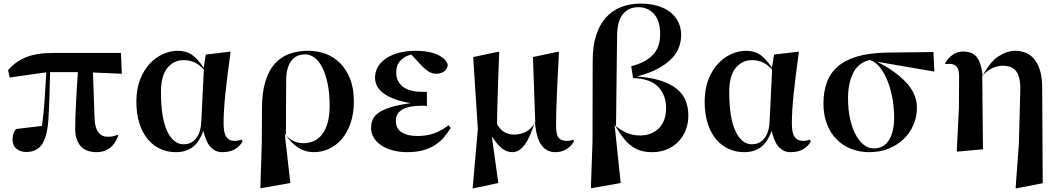

<svg xmlns="http://www.w3.org/2000/svg" viewBox="-20 -839 5912 1070"><path d="M498 -435 507 -180Q509 -126 528 -101.5Q547 -77 579 -77Q597 -77 609.5 -79.5Q622 -82 635 -88L639 -82Q620 -34 590 -12.5Q560 9 519 9Q493 9 471 2Q449 -5 433 -21Q417 -37 408 -62Q399 -87 399 -122Q399 -146 400 -183.5Q401 -221 403.5 -264Q406 -307 408.5 -352Q411 -397 414 -437H259Q258 -367 255.5 -294.5Q253 -222 249 -165Q242 -74 213 -33Q184 8 127 8Q93 8 71.5 -10Q50 -28 50 -61Q50 -78 54.5 -93.5Q59 -109 70 -120Q76 -121 93 -123Q110 -125 131 -127.5Q152 -130 174 -132.5Q196 -135 214 -137Q224 -210 229 -287.5Q234 -365 238 -436L34 -407L25 -448Q46 -472 70.5 -490Q95 -508 125 -520Q155 -532 192.5 -538Q230 -544 278 -544H654L659 -428Z M1286 -54Q1299 -54 1308.5 -56Q1318 -58 1326 -61L1332 -51Q1320 -28 1292.5 -9.5Q1265 9 1217 9Q1182 9 1155.5 -17.5Q1129 -44 1113 -110Q1091 -47 1053.5 -19Q1016 9 960 9Q914 9 874 -9Q834 -27 804 -62.5Q774 -98 757 -151Q740 -204 740 -273Q740 -342 760.5 -395Q781 -448 814 -483.5Q847 -519 888 -537.5Q929 -556 970 -556Q1018 -556 1051 -532.5Q1084 -509 1115 -461L1127 -535L1262 -551L1265 -549Q1245 -406 1235.5 -311.5Q1226 -217 1226 -152Q1226 -98 1241.5 -76Q1257 -54 1286 -54ZM1003 -35Q1048 -35 1074 -69.5Q1100 -104 1102 -164L1116 -451Q1070 -504 1004 -504Q949 -504 913 -460.5Q877 -417 877 -325Q877 -182 911.5 -108.5Q946 -35 1003 -35Z M1439 -45 1440 -235Q1440 -322 1458.5 -383.5Q1477 -445 1510.5 -483Q1544 -521 1592 -538.5Q1640 -556 1699 -556Q1748 -556 1793.5 -539.5Q1839 -523 1874 -488.5Q1909 -454 1930.5 -401Q1952 -348 1952 -274Q1952 -206 1934 -153.5Q1916 -101 1885.5 -65Q1855 -29 1814.5 -10Q1774 9 1730 9Q1682 9 1643.5 -15Q1605 -39 1567 -93L1598 181L1433 210L1431 208ZM1681 -536Q1629 -536 1602.5 -498.5Q1576 -461 1575 -400Q1575 -399 1575 -378.5Q1575 -358 1574.5 -326.5Q1574 -295 1574 -257.5Q1574 -220 1574 -185.5Q1574 -151 1573.5 -123.5Q1573 -96 1573 -85Q1595 -62 1619 -51.5Q1643 -41 1671 -41Q1702 -41 1729 -53Q1756 -65 1775.5 -90.5Q1795 -116 1806 -155Q1817 -194 1817 -249Q1817 -321 1805.5 -374.5Q1794 -428 1775.5 -464Q1757 -500 1732.5 -518Q1708 -536 1681 -536Z M2307 -81Q2359 -81 2400.5 -96.5Q2442 -112 2480 -141L2492 -126Q2475 -99 2455 -75Q2435 -51 2406.5 -32Q2378 -13 2339.5 -2Q2301 9 2249 9Q2207 9 2170.5 -0.5Q2134 -10 2107 -27.5Q2080 -45 2064 -70Q2048 -95 2048 -126Q2048 -152 2057.5 -173.5Q2067 -195 2092 -212Q2117 -229 2159.5 -242Q2202 -255 2268 -264Q2207 -275 2168.5 -291Q2130 -307 2108 -326.5Q2086 -346 2078 -366.5Q2070 -387 2070 -407Q2070 -439 2086 -466.5Q2102 -494 2132 -514Q2162 -534 2204.5 -545Q2247 -556 2300 -556Q2328 -556 2355.5 -552Q2383 -548 2407 -539Q2431 -530 2449 -515.5Q2467 -501 2475 -481Q2476 -459 2458 -443.5Q2440 -428 2411 -428Q2391 -428 2372 -438.5Q2353 -449 2332 -471L2272 -535Q2237 -527 2212.5 -502Q2188 -477 2188 -436Q2188 -407 2199.5 -386Q2211 -365 2230.5 -352Q2250 -339 2277 -333Q2304 -327 2336 -327Q2341 -327 2347 -327Q2353 -327 2359 -328V-248Q2352 -249 2346.5 -249.5Q2341 -250 2335 -250Q2258 -250 2222 -228.5Q2186 -207 2186 -167Q2186 -122 2219 -101.5Q2252 -81 2307 -81Z M3138 -54Q3160 -54 3174 -61L3179 -51Q3161 -22 3135 -6.5Q3109 9 3074 9Q3027 9 2998 -29.5Q2969 -68 2961 -160Q2935 -75 2904.5 -33Q2874 9 2835 9Q2806 9 2779.5 -10.5Q2753 -30 2721 -79L2757 181L2616 211L2614 209L2643 -119L2617 -521L2759 -551L2762 -548Q2759 -472 2757 -413.5Q2755 -355 2753.5 -308Q2752 -261 2751 -222Q2750 -183 2750 -146Q2770 -114 2793 -101.5Q2816 -89 2845 -89Q2878 -89 2908.5 -103.5Q2939 -118 2963 -157L2950 -521L3091 -551L3095 -548Q3090 -458 3087 -392Q3084 -326 3082 -277.5Q3080 -229 3079.5 -195Q3079 -161 3079 -135Q3079 -88 3093.5 -71Q3108 -54 3138 -54Z M3282 -50 3283 -501Q3283 -582 3302 -641.5Q3321 -701 3356 -740.5Q3391 -780 3440.5 -799.5Q3490 -819 3551 -819Q3602 -819 3644 -806.5Q3686 -794 3715 -771.5Q3744 -749 3760 -716.5Q3776 -684 3776 -644Q3776 -610 3764 -576.5Q3752 -543 3723.5 -513Q3695 -483 3647.5 -457Q3600 -431 3530 -413Q3608 -407 3662 -389.5Q3716 -372 3750.5 -344.5Q3785 -317 3800.5 -279.5Q3816 -242 3816 -196Q3816 -149 3800.5 -111.5Q3785 -74 3758 -47Q3731 -20 3694 -5.5Q3657 9 3614 9Q3583 9 3555.5 2Q3528 -5 3503 -22.5Q3478 -40 3454 -70Q3430 -100 3405 -145L3439 181L3275 210L3273 208ZM3538 -799Q3482 -799 3451 -759.5Q3420 -720 3419 -644L3413 -135Q3443 -111 3475.5 -97.5Q3508 -84 3547 -84Q3611 -84 3651.5 -124Q3692 -164 3692 -237Q3692 -310 3647.5 -355.5Q3603 -401 3508 -404L3498 -470Q3579 -491 3619 -533.5Q3659 -576 3659 -648Q3659 -725 3624 -762Q3589 -799 3538 -799Z M4453 -54Q4466 -54 4475.5 -56Q4485 -58 4493 -61L4499 -51Q4487 -28 4459.5 -9.5Q4432 9 4384 9Q4349 9 4322.5 -17.5Q4296 -44 4280 -110Q4258 -47 4220.5 -19Q4183 9 4127 9Q4081 9 4041 -9Q4001 -27 3971 -62.5Q3941 -98 3924 -151Q3907 -204 3907 -273Q3907 -342 3927.5 -395Q3948 -448 3981 -483.5Q4014 -519 4055 -537.5Q4096 -556 4137 -556Q4185 -556 4218 -532.5Q4251 -509 4282 -461L4294 -535L4429 -551L4432 -549Q4412 -406 4402.5 -311.5Q4393 -217 4393 -152Q4393 -98 4408.5 -76Q4424 -54 4453 -54ZM4170 -35Q4215 -35 4241 -69.5Q4267 -104 4269 -164L4283 -451Q4237 -504 4171 -504Q4116 -504 4080 -460.5Q4044 -417 4044 -325Q4044 -182 4078.5 -108.5Q4113 -35 4170 -35Z M5187 -440 4868 -495Q4971 -443 5030.5 -379Q5090 -315 5090 -239Q5090 -189 5071 -144Q5052 -99 5017 -65Q4982 -31 4933 -11Q4884 9 4825 9Q4771 9 4724 -9Q4677 -27 4642.5 -62Q4608 -97 4588.5 -147.5Q4569 -198 4569 -263Q4569 -328 4588 -380Q4607 -432 4649 -468.5Q4691 -505 4758 -524.5Q4825 -544 4921 -546L5182 -549ZM4706 -292Q4706 -226 4718 -174Q4730 -122 4750 -86Q4770 -50 4795.5 -31Q4821 -12 4849 -12Q4906 -12 4934.5 -59Q4963 -106 4963 -184Q4963 -233 4954.5 -284.5Q4946 -336 4929 -381Q4912 -426 4887 -459.5Q4862 -493 4828 -505Q4763 -490 4734.5 -432Q4706 -374 4706 -292Z M5638 -556Q5663 -556 5689.5 -547.5Q5716 -539 5737.5 -516.5Q5759 -494 5773 -455.5Q5787 -417 5788 -357L5791 182L5642 211L5640 209L5658 -36L5666 -334Q5667 -375 5660.5 -402Q5654 -429 5641 -444.5Q5628 -460 5609.5 -466.5Q5591 -473 5569 -473Q5542 -473 5511 -459.5Q5480 -446 5454 -415L5458 -7L5314 6L5312 4L5324 -239L5325 -406Q5326 -449 5313 -466Q5300 -483 5271 -483Q5269 -483 5262 -482.5Q5255 -482 5249 -482L5247 -487Q5262 -513 5287.5 -532.5Q5313 -552 5348 -552Q5369 -552 5387.5 -546Q5406 -540 5420 -524.5Q5434 -509 5443 -482.5Q5452 -456 5456 -416Q5497 -495 5545 -525.5Q5593 -556 5638 -556Z"/></svg>

Font: XinYuGongZhangJiaSongA
Style: Regular
Weight: 900
Designer: XinYuGong
Foundry: Adobe Systems Incorporated
Version: Version 1.00